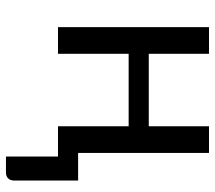

<svg xmlns="http://www.w3.org/2000/svg" viewBox="-58 -488 721 644"><g transform="rotate(90 302.0 -165.5)"><path d="M585 -67.5V147Q585 160 577.8 167.2Q570.5 174.5 559 174.5H504.5V0H403V-237H160V0H70.5V-506.5H160V-304.5H403V-506.5H492.5V-67.5Z"/></g></svg>

Font: Lato
Style: Regular
Weight: 400
Designer: Lukasz Dziedzic with Adam Twardoch and Botio Nikoltchev
Foundry: tyPoland Lukasz Dziedzic
Version: Version 2.010; 2014-09-01; http://www.latofonts.com/; ttfaut